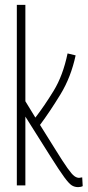

<svg xmlns="http://www.w3.org/2000/svg" viewBox="-20 -760 359 787"><path d="M300 7Q286 7 274.5 0Q263 -7 243.5 -33.5Q224 -60 188 -117L84 -282V0H49V-740H84V-345L125 -278Q162 -326 200 -388Q238 -450 257 -541L290 -533Q271 -444 228 -373.5Q185 -303 144 -248L204 -152Q238 -97 256.5 -71Q275 -45 285 -38Q295 -31 304 -31Q307 -31 310.5 -32Q314 -33 317 -33L319 3Q315 5 310 6Q305 7 300 7Z"/></svg>

Font: Georama Condensed ExtraLight
Style: Regular
Weight: 200
Width: 3
Designer: Jean-Baptiste Levee
Foundry: Production Type
Version: Version 1.000